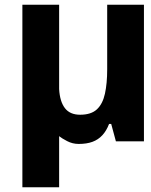

<svg xmlns="http://www.w3.org/2000/svg" viewBox="-20 -600 640 815"><path d="M75 195V-580H231V-222Q234 -169 255.5 -141Q277 -113 320 -113Q367 -113 391.5 -136Q416 -159 425.5 -202.5Q435 -246 435 -306V-580H591V0H472L452 -74H443Q432 -45 414.5 -26Q397 -7 372.5 2Q348 11 314 11Q288 11 265 -1Q242 -13 231 -22V195Z"/></svg>

Font: Menbere
Style: Regular
Weight: 400
Designer: Aleme Tadesse
Foundry: Sorkin Type Co
Version: Version 1.000